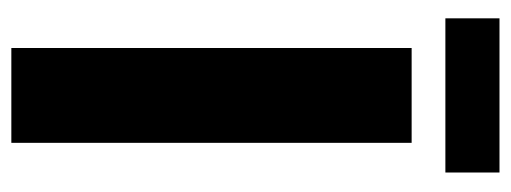

<svg xmlns="http://www.w3.org/2000/svg" viewBox="-294 -584 879 330"><g transform="rotate(90 145.0 -419.5)"><path d="M63 0H226V-688H63ZM12 -746H277V-839H12Z"/></g></svg>

Font: Secuela Black
Style: Regular
Weight: 900
Designer: Fernando Haro
Foundry: deFharo
Version: Version 1.704